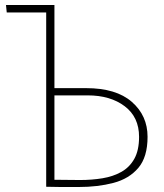

<svg xmlns="http://www.w3.org/2000/svg" viewBox="-20 -748 655 769"><path d="M295 1Q258 1 224 1Q190 1 165 0V-698H7L4 -728H198V-395H325Q445 -395 508 -340Q571 -285 571 -200Q571 -119 534 -75.5Q497 -32 434.5 -15.5Q372 1 295 1ZM301 -27Q348 -27 390.5 -34Q433 -41 466 -59.5Q499 -78 518 -112Q537 -146 537 -200Q537 -279 479.5 -322.5Q422 -366 331 -366H198V-28Q219 -28 247 -27.5Q275 -27 301 -27Z"/></svg>

Font: Murecho ExtraLight
Style: Regular
Weight: 200
Designer: Neil Summerour
Foundry: Positype
Version: Version 1.010; ttfautohint (v1.8.3)